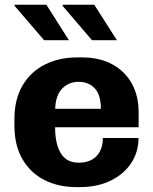

<svg xmlns="http://www.w3.org/2000/svg" viewBox="-20 -756 628 786"><path d="M293.5 10Q219 10 161.5 -19.2Q104 -48.5 71.5 -105Q39 -161.5 39 -242V-269Q39 -349.5 72.2 -406Q105.5 -462.5 163.8 -491.8Q222 -521 296.5 -521H315.5Q387.5 -521 439.5 -492.8Q491.5 -464.5 519.5 -414.2Q547.5 -364 547.5 -297.5V-235H205.5Q205.5 -192.5 215.2 -159.5Q225 -126.5 246.2 -108.2Q267.5 -90 303 -90Q333.5 -90 355.2 -101.8Q377 -113.5 389 -136.2Q401 -159 401 -191H547Q547 -133 516.5 -87.5Q486 -42 432 -16Q378 10 306 10ZM206 -310.5H393Q393 -367.5 368 -394.2Q343 -421 301.5 -421Q261 -421 234.2 -393Q207.5 -365 206 -310.5ZM356.5 -591.5 235 -733.5 239 -736.5H366L458.5 -591.5ZM160.5 -591.5 38.5 -733.5 40.5 -736.5H170L262 -591.5Z"/></svg>

Font: Chivo Medium
Style: Regular
Weight: 500
Designer: Hector Gatti
Foundry: Omnibus-Type
Version: Version 2.002